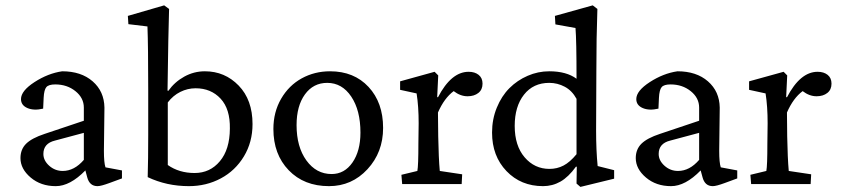

<svg xmlns="http://www.w3.org/2000/svg" viewBox="-20 -698 3191 728"><path d="M191.4 7.8Q134.8 7.8 96.2 -24.9Q57.6 -57.6 57.6 -98.6Q57.6 -131.8 79.1 -153.1Q100.6 -174.3 149.4 -190.4L297.9 -240.2V-290Q297.9 -326.7 266.1 -352.3Q234.4 -377.9 189.5 -377.9Q164.6 -377.9 155.8 -367.7Q147 -357.4 145.5 -327.1L143.6 -286.1Q108.4 -277.8 84 -288.3Q59.6 -298.8 59.6 -322.3Q59.6 -353.5 110.8 -386.7Q162.1 -419.9 215.8 -427.7Q287.6 -427.7 331.3 -389.6Q375 -351.6 376 -290L374 -126Q374 -81.1 379.9 -63.5L442.4 -51.8V-21.5L394.5 -3.9Q362.8 7.8 349.6 7.8Q319.3 7.8 310.5 -26.4L303.7 -51.8Q245.6 7.8 191.4 7.8ZM217.8 -49.8Q261.7 -49.8 297.9 -91.8V-194.3L188.5 -165Q144.5 -154.3 144.5 -114.3Q144.5 -89.4 166.5 -69.6Q188.5 -49.8 217.8 -49.8Z M540 -26.4Q542 -93.8 542 -186.5V-354.5Q542 -524.4 539.1 -597.7L466.8 -606.4L464.8 -637.7L602.5 -677.7L621.1 -664.1Q618.2 -576.7 615.2 -354.5L618.2 -353.5Q642.1 -387.2 678.7 -407.5Q715.3 -427.7 756.8 -427.7Q832.5 -427.7 885 -373.5Q937.5 -319.3 937.5 -227.5Q937.5 -159.2 904.8 -105Q872.1 -50.8 817.1 -21.5Q762.2 7.8 696.3 7.8Q611.8 7.8 540 -26.4ZM851.6 -210Q853 -284.7 816.4 -324Q779.8 -363.3 721.7 -363.3Q691.4 -363.3 663.8 -349.6Q636.2 -335.9 616.2 -309.6V-72.3Q659.2 -42 717.8 -42Q776.4 -42 813.7 -86.7Q851.1 -131.3 851.6 -210Z M1227.5 7.8Q1132.8 7.8 1074.7 -52.5Q1016.6 -112.8 1016.6 -209Q1016.6 -272.9 1045.9 -323.5Q1075.2 -374 1124 -400.9Q1172.9 -427.7 1231.4 -427.7Q1322.3 -427.7 1377.4 -368.4Q1432.6 -309.1 1432.6 -212.9Q1432.6 -120.6 1373.3 -56.4Q1314 7.8 1227.5 7.8ZM1237.3 -38.1Q1286.1 -38.1 1316.4 -81.8Q1346.7 -125.5 1346.7 -195.3Q1346.7 -279.8 1311.8 -331.8Q1276.9 -383.8 1220.7 -383.8Q1168 -383.8 1136.2 -340.1Q1104.5 -296.4 1104.5 -223.6Q1104.5 -141.1 1141.8 -89.6Q1179.2 -38.1 1237.3 -38.1Z M1504.9 0 1502 -35.2 1562.5 -49.8Q1566.4 -69.3 1566.4 -154.3L1567.4 -230.5Q1567.4 -294.9 1559.6 -343.8L1497.1 -357.4V-389.6L1627.9 -425.8L1641.6 -412.1L1637.7 -330.1L1640.6 -329.1Q1690.9 -425.8 1756.8 -425.8Q1780.3 -425.8 1794.9 -414.1Q1809.6 -402.3 1809.6 -380.9Q1809.6 -357.9 1793.7 -345.5Q1777.8 -333 1752.9 -333Q1725.6 -333 1700.2 -352.5Q1664.6 -326.2 1640.6 -271.5L1641.6 -180.7Q1643.1 -98.6 1647.5 -49.8L1732.4 -37.1L1730.5 0Z M2180.7 10.7 2166 -2 2167 -65.4 2164.1 -66.4Q2135.7 -26.9 2105.2 -9.5Q2074.7 7.8 2039.1 7.8Q1955.1 7.8 1900.4 -49.3Q1845.7 -106.4 1845.7 -195.3Q1845.7 -246.1 1863.8 -290Q1881.8 -334 1911.6 -363.8Q1941.4 -393.6 1980.7 -410.6Q2020 -427.7 2062.5 -427.7Q2127.9 -427.7 2166 -399.4Q2166 -544.9 2162.1 -591.8L2085.9 -605.5L2084 -637.7L2227.5 -677.7L2245.1 -664.1Q2241.2 -556.2 2241.2 -428.7L2240.2 -204.1Q2240.2 -127 2246.1 -68.4L2308.6 -52.7V-20.5ZM2063.5 -57.6Q2092.3 -57.6 2116.7 -70.3Q2141.1 -83 2166 -113.3V-323.2Q2148.9 -354.5 2121.3 -369.1Q2093.8 -383.8 2062.5 -383.8Q2002 -383.8 1966.8 -339.1Q1931.6 -294.4 1931.6 -220.7Q1931.6 -145.5 1969.2 -101.6Q2006.8 -57.6 2063.5 -57.6Z M2524.4 7.8Q2467.8 7.8 2429.2 -24.9Q2390.6 -57.6 2390.6 -98.6Q2390.6 -131.8 2412.1 -153.1Q2433.6 -174.3 2482.4 -190.4L2630.9 -240.2V-290Q2630.9 -326.7 2599.1 -352.3Q2567.4 -377.9 2522.5 -377.9Q2497.6 -377.9 2488.8 -367.7Q2480 -357.4 2478.5 -327.1L2476.6 -286.1Q2441.4 -277.8 2417 -288.3Q2392.6 -298.8 2392.6 -322.3Q2392.6 -353.5 2443.8 -386.7Q2495.1 -419.9 2548.8 -427.7Q2620.6 -427.7 2664.3 -389.6Q2708 -351.6 2709 -290L2707 -126Q2707 -81.1 2712.9 -63.5L2775.4 -51.8V-21.5L2727.5 -3.9Q2695.8 7.8 2682.6 7.8Q2652.3 7.8 2643.6 -26.4L2636.7 -51.8Q2578.6 7.8 2524.4 7.8ZM2550.8 -49.8Q2594.7 -49.8 2630.9 -91.8V-194.3L2521.5 -165Q2477.5 -154.3 2477.5 -114.3Q2477.5 -89.4 2499.5 -69.6Q2521.5 -49.8 2550.8 -49.8Z M2828.1 0 2825.2 -35.2 2885.7 -49.8Q2889.6 -69.3 2889.6 -154.3L2890.6 -230.5Q2890.6 -294.9 2882.8 -343.8L2820.3 -357.4V-389.6L2951.2 -425.8L2964.8 -412.1L2960.9 -330.1L2963.9 -329.1Q3014.2 -425.8 3080.1 -425.8Q3103.5 -425.8 3118.2 -414.1Q3132.8 -402.3 3132.8 -380.9Q3132.8 -357.9 3116.9 -345.5Q3101.1 -333 3076.2 -333Q3048.8 -333 3023.4 -352.5Q2987.8 -326.2 2963.9 -271.5L2964.8 -180.7Q2966.3 -98.6 2970.7 -49.8L3055.7 -37.1L3053.7 0Z"/></svg>

Font: Crimson Pro
Style: Regular
Weight: 400
Designer: Jacques Le Bailly
Foundry: Baron von Fonthausen
Version: Version 1.003